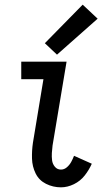

<svg xmlns="http://www.w3.org/2000/svg" viewBox="-20 -794 472 822"><path d="M241 8Q269 8 296.5 -5.5Q324 -19 342.5 -42.5Q361 -66 373 -93L297 -127Q292 -114 285 -101Q278 -88 266.5 -78Q255 -68 241 -68Q225 -68 215 -80Q205 -92 203 -107.5Q201 -123 202 -139Q203 -155 205 -171L265 -530H71V-455H166L121 -183Q116 -149 117 -115Q118 -81 132.5 -51.5Q147 -22 177 -7Q207 8 241 8ZM224 -560 398 -714 334 -774 172 -609Z"/></svg>

Font: Iosevka Sparkle
Style: Italic
Weight: 400
Italic angle: -9°
Designer: Belleve Invis
Foundry: Belleve Invis
Version: Version 4.5.0; ttfautohint (v1.8.3)